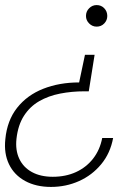

<svg xmlns="http://www.w3.org/2000/svg" viewBox="-20 -533 546 757"><path d="M353 -317 330 -173H313Q263 -173 217 -164Q171 -155 134.5 -134Q98 -113 74.5 -76.5Q51 -40 45 14Q40 59 56 93Q72 127 106 145.5Q140 164 188 164Q239 164 279.5 145.5Q320 127 347 92.5Q374 58 383 11H426Q415 71 379 114.5Q343 158 291.5 181Q240 204 181 204Q122 204 79 180.5Q36 157 15.5 114.5Q-5 72 1 16Q8 -58 47.5 -108Q87 -158 150.5 -183Q214 -208 292 -208L315 -317ZM361 -513Q379 -513 391 -500.5Q403 -488 403 -470Q403 -453 391 -440.5Q379 -428 361 -428Q344 -428 331.5 -440.5Q319 -453 319 -470Q319 -488 331.5 -500.5Q344 -513 361 -513Z"/></svg>

Font: DM Sans 18pt ExtraLight
Style: Italic
Weight: 250
Italic angle: -10°
Designer: Colophon Foundry, Jonny Pinhorn
Foundry: Colophon Foundry
Version: Version 4.004;gftools[0.9.30]